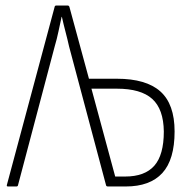

<svg xmlns="http://www.w3.org/2000/svg" viewBox="-20 -675 691 695"><path d="M9 0Q3 0 5 -6L178 -651Q179 -655 184 -655H225Q229 -655 231 -651L302 -390H403Q509 -390 560.5 -344Q612 -298 612 -199Q612 -97 567.5 -48.5Q523 0 435 0H371Q365 0 364 -4L230 -507Q224 -534 217 -560.5Q210 -587 204 -614H203Q197 -587 191.5 -560.5Q186 -534 178 -507L45 -4Q44 0 39 0ZM397 -36H433Q504 -36 538.5 -75Q573 -114 573 -199Q572 -280 531 -317Q490 -354 403 -354H311Z"/></svg>

Font: Sofia Sans Condensed ExtraLight
Style: Regular
Weight: 250
Version: Version 4.100